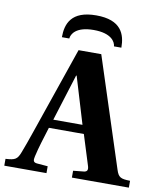

<svg xmlns="http://www.w3.org/2000/svg" viewBox="-124 -972 882 1049"><g transform="rotate(10 317.5 -448.0)"><path d="M160 -746H201C203 -770 226 -815 325 -815C424 -815 447 -770 449 -746H490C490 -820 464 -896 325 -896C186 -896 160 -820 160 -746ZM-28 0H206V-38L146 -43C124 -45 123 -57 128 -79C140 -133 158 -187 176 -246H370L422 -80C429 -59 426 -46 405 -44L347 -38V0H663V-38C611 -39 598 -45 585 -86L388 -692H262L146 -355C110 -252 77 -151 53 -90C37 -48 26 -41 -28 -38ZM192 -294 273 -553H276L354 -294Z"/></g></svg>

Font: Heuristica
Style: Bold
Weight: 700
Version: Version 1.0.1